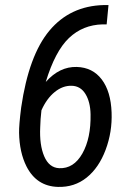

<svg xmlns="http://www.w3.org/2000/svg" viewBox="-20 -732 524 762"><path d="M410.6 -711.9 403.3 -635.3H387.2Q308.6 -633.3 253.7 -581.1Q198.7 -528.8 161.6 -406.7Q216.3 -468.3 284.7 -466.3Q347.7 -464.4 383.8 -416.7Q419.9 -369.1 422.9 -285.6Q425.8 -208.5 399.2 -137.5Q372.6 -66.4 324 -27.3Q275.4 11.7 210 9.8Q125 7.3 85 -71.8Q57.1 -127.4 55.7 -205.1Q55.2 -235.8 64 -305.2Q94.2 -512.7 176.3 -610.6Q258.3 -708.5 391.6 -711.9ZM264.6 -391.6Q229 -392.6 197.3 -366.9Q165.5 -341.3 144.5 -294.4L141.1 -259.3L139.6 -227.1Q136.2 -156.7 155.5 -111.6Q174.8 -66.4 214.8 -64.5Q272.5 -62 306.9 -122.8Q341.3 -183.6 339.4 -278.8Q338.4 -327.6 319.1 -359.1Q299.8 -390.6 264.6 -391.6Z"/></svg>

Font: TypoPRO Roboto
Style: Italic
Weight: 400
Italic angle: -12°
Designer: Google
Version: Version 2.136; 2016